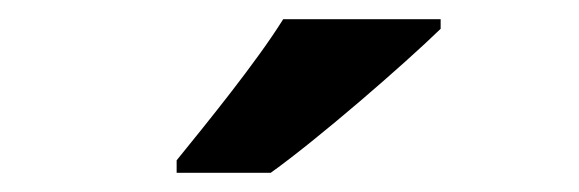

<svg xmlns="http://www.w3.org/2000/svg" viewBox="-20 -786 603 200"><path d="M439 -766H275C247 -721 194 -656 164 -619V-606H262C311 -641 401 -719 439 -756Z"/></svg>

Font: Noto Sans Display
Style: Bold
Weight: 700
Designer: Monotype Design Team
Foundry: Monotype Imaging Inc.
Version: Version 1.900